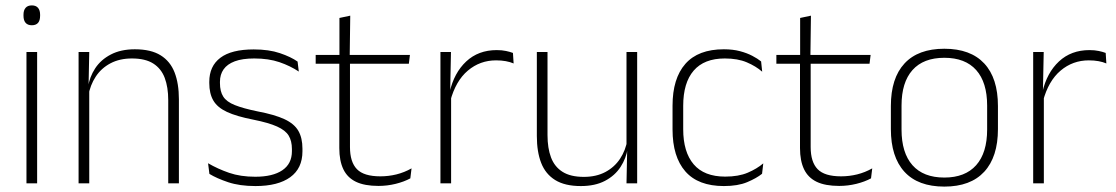

<svg xmlns="http://www.w3.org/2000/svg" viewBox="-20 -679 4134 711"><path d="M78 0V-486.5H117.5V0ZM98 -585.5Q82.5 -585.5 74.8 -594.5Q67 -603.5 67 -620.5V-624.5Q67 -641 74.8 -650Q82.5 -659 98 -659Q113 -659 120.8 -650Q128.5 -641 128.5 -624.5V-620.5Q128.5 -603 120.8 -594.2Q113 -585.5 98 -585.5Z M603 0V-308Q603 -356 590 -390.5Q577 -425 547.5 -443.8Q518 -462.5 468.5 -462.5Q423 -462.5 389 -444.5Q355 -426.5 334.5 -395.2Q314 -364 307 -324L296 -356H306Q311.5 -394 332.5 -426Q353.5 -458 390.5 -477.2Q427.5 -496.5 479.5 -496.5Q539 -496.5 574.8 -474.2Q610.5 -452 626.5 -410.8Q642.5 -369.5 642.5 -311.5V0ZM271 0V-486.5H310.5L308 -362.5L310.5 -361V0Z M926 10Q867.5 10 825 -4.2Q782.5 -18.5 755.5 -35L750.5 -74.5Q786.5 -53.5 828.5 -39Q870.5 -24.5 925.5 -24.5Q990 -24.5 1025.5 -48.5Q1061 -72.5 1061 -119V-127Q1061 -157 1049 -176.8Q1037 -196.5 1006 -210.5Q975 -224.5 917.5 -236Q856 -248 820.5 -264.5Q785 -281 770 -306.8Q755 -332.5 755 -371.5V-376Q755 -434 796 -465Q837 -496 919.5 -496Q976 -496 1016.5 -482.2Q1057 -468.5 1082 -451L1086.5 -414Q1055 -435 1014.8 -448.8Q974.5 -462.5 921.5 -462.5Q877.5 -462.5 849.5 -452Q821.5 -441.5 808 -422.2Q794.5 -403 794.5 -376V-371.5Q794.5 -340.5 806.8 -321.2Q819 -302 849.8 -289.8Q880.5 -277.5 934 -266.5Q997.5 -254.5 1033.8 -237.5Q1070 -220.5 1085 -194.2Q1100 -168 1100 -128.5V-118.5Q1100 -55.5 1054.8 -22.8Q1009.5 10 926 10Z M1381.5 9.5Q1330 9.5 1298.2 -5.8Q1266.5 -21 1251.5 -52.2Q1236.5 -83.5 1236.5 -130.5V-459H1276V-134.5Q1276 -79 1301.8 -52.5Q1327.5 -26 1388.5 -26Q1419 -26 1448.2 -33.2Q1477.5 -40.5 1504 -55.5L1499.5 -18.5Q1476.5 -6 1445.2 1.8Q1414 9.5 1381.5 9.5ZM1149 -443V-475.5H1498L1494 -443ZM1237 -469.5V-612.5L1277 -621L1275 -469.5Z M1647.5 -305 1634.5 -334 1645 -337.5Q1661.5 -409.5 1706.5 -451.5Q1751.5 -493.5 1819.5 -493.5Q1839 -493.5 1854 -490.2Q1869 -487 1879.5 -483L1882 -444Q1869.5 -449.5 1853 -452.5Q1836.5 -455.5 1817 -455.5Q1757.5 -455.5 1712.5 -417.5Q1667.5 -379.5 1647.5 -305ZM1611 0V-486.5H1650L1647 -338L1650.5 -334.5V0Z M2007.5 -486.5V-178.5Q2007.5 -130.5 2020.5 -96Q2033.5 -61.5 2063 -42.8Q2092.5 -24 2142 -24Q2188 -24 2221.8 -42Q2255.5 -60 2276.2 -91.2Q2297 -122.5 2303.5 -162.5L2314.5 -130.5H2304.5Q2299 -93 2278 -60.8Q2257 -28.5 2220.2 -9.2Q2183.5 10 2131 10Q2072 10 2036 -12.2Q2000 -34.5 1984 -75.8Q1968 -117 1968 -175V-486.5ZM2339.5 -486.5V0H2300L2302.5 -123.5L2300 -125.5V-486.5Z M2660.5 10Q2565.5 10 2518 -44.2Q2470.5 -98.5 2470.5 -199.5V-287.5Q2470.5 -388.5 2518 -442.5Q2565.5 -496.5 2660.5 -496.5Q2694 -496.5 2720.2 -489.5Q2746.5 -482.5 2766 -472.2Q2785.5 -462 2798.5 -451.5L2802.5 -413.5Q2779 -434 2745.5 -448.2Q2712 -462.5 2664 -462.5Q2587.5 -462.5 2548.8 -417.5Q2510 -372.5 2510 -287V-200.5Q2510 -116 2548.8 -70.5Q2587.5 -25 2665.5 -25Q2715 -25 2749 -39.5Q2783 -54 2806.5 -74L2802 -35.5Q2781.5 -19 2747 -4.5Q2712.5 10 2660.5 10Z M3087.5 9.5Q3036 9.5 3004.2 -5.8Q2972.5 -21 2957.5 -52.2Q2942.5 -83.5 2942.5 -130.5V-459H2982V-134.5Q2982 -79 3007.8 -52.5Q3033.5 -26 3094.5 -26Q3125 -26 3154.2 -33.2Q3183.5 -40.5 3210 -55.5L3205.5 -18.5Q3182.5 -6 3151.2 1.8Q3120 9.5 3087.5 9.5ZM2855 -443V-475.5H3204L3200 -443ZM2943 -469.5V-612.5L2983 -621L2981 -469.5Z M3477 12Q3379.5 12 3329.2 -43Q3279 -98 3279 -201V-286.5Q3279 -389.5 3329.5 -444Q3380 -498.5 3477 -498.5Q3574 -498.5 3624.8 -444Q3675.5 -389.5 3675.5 -286.5V-201Q3675.5 -98 3624.8 -43Q3574 12 3477 12ZM3477 -21.5Q3554 -21.5 3594.8 -67.2Q3635.5 -113 3635.5 -199.5V-288Q3635.5 -374 3595 -419.5Q3554.5 -465 3477 -465Q3399.5 -465 3359 -419.5Q3318.5 -374 3318.5 -288V-199.5Q3318.5 -113 3359 -67.2Q3399.5 -21.5 3477 -21.5Z M3842.5 -305 3829.5 -334 3840 -337.5Q3856.5 -409.5 3901.5 -451.5Q3946.5 -493.5 4014.5 -493.5Q4034 -493.5 4049 -490.2Q4064 -487 4074.5 -483L4077 -444Q4064.5 -449.5 4048 -452.5Q4031.5 -455.5 4012 -455.5Q3952.5 -455.5 3907.5 -417.5Q3862.5 -379.5 3842.5 -305ZM3806 0V-486.5H3845L3842 -338L3845.5 -334.5V0Z"/></svg>

Font: Anek Bangla Medium ExtraLight
Style: Regular
Weight: 250
Version: Version 1.003